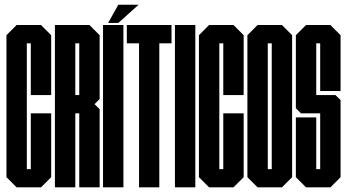

<svg xmlns="http://www.w3.org/2000/svg" viewBox="-20 -808 1497 828"><path d="M200.7 -397.9H112.8V-621.1H95.7V-78.6H112.8V-319.3H200.7V-43.9L156.7 0H51.8L7.8 -43.9V-656.2L51.8 -700.2H156.7L200.7 -656.2Z M304.7 0H216.8V-700.2H365.7L409.7 -656.2V-380.9L387.7 -358.9L409.7 -336.9V0H321.8V-319.3H304.7ZM304.7 -397.9H321.8V-621.1H304.7Z M512.2 -700.2V0H424.3V-700.2ZM490.2 -709H446.3L490.2 -787.6H577.6Z M667 -621.1V0H579.6V-621.1H526.9V-700.2H719.7V-621.1Z M822.3 -700.2V0H734.4V-700.2Z M1030.8 -397.9H942.9V-621.1H925.8V-78.6H942.9V-319.3H1030.8V-43.9L986.8 0H881.8L837.9 -43.9V-656.2L881.8 -700.2H986.8L1030.8 -656.2Z M1239.7 -43.9 1195.8 0H1090.8L1046.9 -43.9V-656.2L1090.8 -700.2H1195.8L1239.7 -656.2ZM1151.9 -78.6V-621.1H1134.8V-78.6Z M1448.7 -415.5H1360.8V-621.1H1343.8V-397.9H1426.8L1448.7 -376.5V-43.9L1404.8 0H1299.8L1255.9 -43.9V-301.8H1343.8V-78.6H1360.8V-319.3H1277.8L1255.9 -341.3V-656.2L1299.8 -700.2H1404.8L1448.7 -656.2Z"/></svg>

Font: Silence
Style: Regular
Weight: 400
Designer: Lilo Joris
Foundry: Lilo Joris
Version: Version 1.035;Fontself Maker 3.5.7